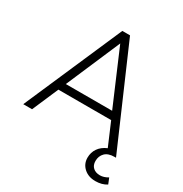

<svg xmlns="http://www.w3.org/2000/svg" viewBox="-204 -864 1151 1210"><g transform="rotate(30 371.5 -259.5)"><path d="M743 171Q709 193 661 193Q610 193 577.5 163.5Q545 134 545 89Q545 51 565.5 21Q586 -9 626 -26L556 -190H172L90 0H26L336 -712H392L701 0H691Q645 0 622 23Q599 46 599 82Q599 113 618 130Q637 147 668 147Q696 147 726 129ZM195 -244H532L364 -637Z"/></g></svg>

Font: Muli Light
Style: Regular
Weight: 300
Designer: Vernon Adams
Foundry: Vernon Adams
Version: Version 2.100